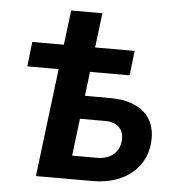

<svg xmlns="http://www.w3.org/2000/svg" viewBox="-47 -654 626 697"><g transform="rotate(5 266.0 -305.0)"><path d="M298.3 -609.9 282.7 -483.9H426.8L416.5 -394H272L261.2 -305.7H351.6Q397 -305.7 428.2 -294.9Q459.5 -284.2 479 -266.1Q498.5 -248 507.3 -224.1Q516.1 -200.2 516.1 -173.3Q516.1 -135.3 502.2 -103.5Q488.3 -71.8 462.4 -48.8Q436.5 -25.9 399.4 -12.9Q362.3 0 315.9 0H109.4L157.7 -394H43.5L53.7 -483.9H168.9L184.6 -609.9ZM250.5 -221.2 233.9 -85.4H325.2Q345.7 -85.4 361.3 -91.3Q377 -97.2 387.7 -107.7Q398.4 -118.2 403.8 -132.3Q409.2 -146.5 409.2 -163.1Q409.2 -174.3 405.5 -184.8Q401.9 -195.3 393.8 -203.4Q385.7 -211.4 373 -216.3Q360.4 -221.2 342.3 -221.2Z"/></g></svg>

Font: Carlito
Style: Bold Italic
Weight: 700
Italic angle: -7°
Designer: Lukasz Dziedzic
Foundry: tyPoland Lukasz Dziedzic
Version: Version 1.104